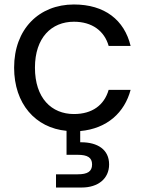

<svg xmlns="http://www.w3.org/2000/svg" viewBox="-20 -577 647 857"><path d="M43 -275C43 -114 138 -6 277 7V114H327C370 114 391 126 391 157C391 189 370 201 327 201H230V260H345C417 260 467 221 467 157C467 90 415 58 342 58H338V8C459 -3 536 -75 563 -176H465C445 -107 391 -68 310 -68C210 -68 136 -139 136 -275C136 -409 210 -480 310 -480C391 -480 446 -439 465 -372H563C535 -488 447 -557 310 -557C154 -557 43 -447 43 -275Z"/></svg>

Font: Matrixport Regular
Style: Regular
Weight: 400
Designer: Ninad Kale (Devanagari), Jonny Pinhorn (Latin)
Foundry: Indian Type Foundry
Version: Version 3.200;PS 1.000;hotconv 16.6.54;makeotf.lib2.5.65590